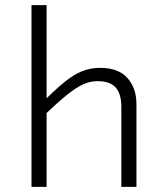

<svg xmlns="http://www.w3.org/2000/svg" viewBox="-20 -730 654 750"><path d="M162 -710V0H103V-710ZM150 -277 139 -323Q192 -377 230 -408Q268 -439 301 -452Q334 -465 371 -465Q442 -465 477.5 -425.5Q513 -386 513 -323V0H454V-313Q454 -363 432 -388Q410 -413 361 -413Q334 -413 307 -401.5Q280 -390 243 -360.5Q206 -331 150 -277Z"/></svg>

Font: Intel One Mono Light
Style: Regular
Weight: 300
Monospace: yes
Designer: Fred Shallcrass
Foundry: Frere-Jones Type LLC
Version: Version 1.004